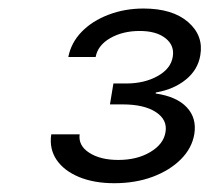

<svg xmlns="http://www.w3.org/2000/svg" viewBox="-20 -853 479 439"><path d="M241.2 -434.1Q195.3 -434.1 160.9 -448.2Q126.5 -462.4 109.4 -487.5Q92.3 -512.7 97.2 -545.9H162.1Q158.7 -520 184.1 -503.7Q209.5 -487.3 250.5 -487.3Q293.5 -487.3 323.7 -505.4Q354 -523.4 358.4 -550.8Q363.3 -579.1 336.4 -596.7Q309.6 -614.3 260.3 -614.3H231.4L239.3 -662.1H268.1Q310.1 -662.1 340.3 -679Q370.6 -695.8 375 -723.1Q379.4 -749 358.4 -765.6Q337.4 -782.2 299.3 -782.2Q260.7 -782.2 232.2 -765.9Q203.6 -749.5 198.7 -722.7H136.2Q142.6 -755.4 166.7 -780.3Q190.9 -805.2 228 -819.3Q265.1 -833.5 308.1 -833.5Q374.5 -833.5 410.2 -802.5Q445.8 -771.5 438 -726.6Q432.6 -693.4 404.8 -670.9Q377 -648.4 336.4 -641.6L335.9 -639.2Q383.8 -632.3 407 -607.7Q430.2 -583 424.3 -546.4Q418.9 -514.2 393.6 -488.8Q368.2 -463.4 328.9 -448.7Q289.6 -434.1 241.2 -434.1Z"/></svg>

Font: Inter 17pt Light
Style: Italic
Weight: 300
Italic angle: -9.3988°
Version: Version 4.001;git-66647c0bb